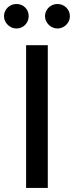

<svg xmlns="http://www.w3.org/2000/svg" viewBox="-57 -931 366 951"><path d="M179.7 0H72.3V-707H179.7ZM-37.1 -850.6Q-37.1 -867.2 -28.8 -881.1Q-20.5 -895 -6.3 -903.1Q7.8 -911.1 24.4 -911.1Q50.8 -911.1 67.9 -893.8Q85 -876.5 85 -850.6Q85 -834.5 77.1 -820.6Q69.3 -806.6 55.4 -798.3Q41.5 -790 24.4 -790Q8.3 -790 -5.9 -798.3Q-20 -806.6 -28.6 -820.8Q-37.1 -835 -37.1 -850.6ZM166 -850.6Q166 -867.2 174.3 -881.1Q182.6 -895 196.8 -903.1Q210.9 -911.1 227.5 -911.1Q253.4 -911.1 271.2 -893.6Q289.1 -876 289.1 -850.6Q289.1 -834.5 280.8 -820.6Q272.5 -806.6 258.3 -798.3Q244.1 -790 227.5 -790Q211.4 -790 197.3 -798.3Q183.1 -806.6 174.6 -820.8Q166 -835 166 -850.6Z"/></svg>

Font: Pretendard Std Medium
Style: Regular
Weight: 500
Designer: Base glyphs from Inter by Rasmus Andersson; Hangeul glyphs from Noto Sans CJK(Source Han Sans) by Jang Soo-young and Kan
Foundry: Kil Hyung-jin
Version: Version 1.309